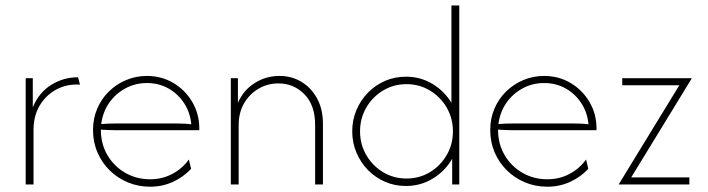

<svg xmlns="http://www.w3.org/2000/svg" viewBox="-20 -687 2637 715"><path d="M75.7 0V-395.8H102.1V-287.5Q125 -342.4 170.5 -370.8Q216 -399.3 270.8 -399.3L277.8 -371.5Q274.3 -372.2 271.2 -372.2Q268.1 -372.2 264.6 -372.2Q221.5 -372.2 185.1 -351Q148.6 -329.9 126.7 -292Q104.9 -254.2 104.9 -203.5V0Z M538.9 8.3Q495.1 8.3 456.6 -7.6Q418.1 -23.6 388.9 -52.1Q359.7 -80.6 343.1 -119.1Q326.4 -157.6 326.4 -202.8Q326.4 -245.8 342 -282.3Q357.6 -318.8 385.4 -346.2Q413.2 -373.6 449.7 -388.9Q486.1 -404.2 527.1 -404.2Q581.9 -404.2 626 -377.8Q670.1 -351.4 696.2 -306.9Q722.2 -262.5 722.2 -208.3V-202.1H409.7Q396.5 -202.1 383 -202.8Q369.4 -203.5 355.6 -204.2Q355.6 -150.7 380.2 -109Q404.9 -67.4 446.5 -43.4Q488.2 -19.4 538.9 -19.4Q584 -19.4 621.5 -39.2Q659 -59 683.3 -93.1L691.7 -58.3Q663.2 -27.8 624 -9.7Q584.7 8.3 538.9 8.3ZM356.9 -225Q370.1 -226.4 383.3 -226.7Q396.5 -227.1 409.7 -227.1H638.9Q656.9 -227.1 669.1 -226.4Q681.2 -225.7 692.4 -224.3Q688.2 -268.1 665.6 -302.8Q643.1 -337.5 607.3 -357.6Q571.5 -377.8 527.1 -377.8Q484 -377.8 447.2 -358Q410.4 -338.2 386.5 -303.8Q362.5 -269.4 356.9 -225Z M839.6 0V-395.8H866V-304.2Q886.8 -351.4 928.5 -377.8Q970.1 -404.2 1020.8 -404.2Q1066.7 -404.2 1103.1 -381.9Q1139.6 -359.7 1161.1 -319.8Q1182.6 -279.9 1182.6 -226.4V0H1153.5V-221.5Q1153.5 -295.8 1113.5 -336.1Q1073.6 -376.4 1016.7 -376.4Q976.4 -376.4 942.7 -356.6Q909 -336.8 888.9 -302.1Q868.8 -267.4 868.8 -221.5V0Z M1491.7 5.6Q1450 5.6 1413.9 -10.1Q1377.8 -25.7 1350.3 -53.8Q1322.9 -81.9 1307.3 -118.8Q1291.7 -155.6 1291.7 -197.9Q1291.7 -240.3 1307.3 -277.1Q1322.9 -313.9 1350.3 -342Q1377.8 -370.1 1413.9 -385.8Q1450 -401.4 1491.7 -401.4Q1545.8 -401.4 1590.3 -374.7Q1634.7 -347.9 1661.1 -304.2V-666.7H1690.3V0H1663.9V-95.8Q1638.2 -50.7 1592.7 -22.6Q1547.2 5.6 1491.7 5.6ZM1493.8 -22.2Q1541.7 -22.2 1580.9 -45.8Q1620.1 -69.4 1643.4 -109.4Q1666.7 -149.3 1666.7 -197.9Q1666.7 -246.5 1643.4 -286.5Q1620.1 -326.4 1580.9 -350Q1541.7 -373.6 1493.8 -373.6Q1445.8 -373.6 1406.6 -350Q1367.4 -326.4 1344.1 -286.5Q1320.8 -246.5 1320.8 -197.9Q1320.8 -149.3 1344.1 -109.4Q1367.4 -69.4 1406.6 -45.8Q1445.8 -22.2 1493.8 -22.2Z M2018.1 8.3Q1974.3 8.3 1935.8 -7.6Q1897.2 -23.6 1868.1 -52.1Q1838.9 -80.6 1822.2 -119.1Q1805.6 -157.6 1805.6 -202.8Q1805.6 -245.8 1821.2 -282.3Q1836.8 -318.8 1864.6 -346.2Q1892.4 -373.6 1928.8 -388.9Q1965.3 -404.2 2006.2 -404.2Q2061.1 -404.2 2105.2 -377.8Q2149.3 -351.4 2175.3 -306.9Q2201.4 -262.5 2201.4 -208.3V-202.1H1888.9Q1875.7 -202.1 1862.2 -202.8Q1848.6 -203.5 1834.7 -204.2Q1834.7 -150.7 1859.4 -109Q1884 -67.4 1925.7 -43.4Q1967.4 -19.4 2018.1 -19.4Q2063.2 -19.4 2100.7 -39.2Q2138.2 -59 2162.5 -93.1L2170.8 -58.3Q2142.4 -27.8 2103.1 -9.7Q2063.9 8.3 2018.1 8.3ZM1836.1 -225Q1849.3 -226.4 1862.5 -226.7Q1875.7 -227.1 1888.9 -227.1H2118.1Q2136.1 -227.1 2148.3 -226.4Q2160.4 -225.7 2171.5 -224.3Q2167.4 -268.1 2144.8 -302.8Q2122.2 -337.5 2086.5 -357.6Q2050.7 -377.8 2006.2 -377.8Q1963.2 -377.8 1926.4 -358Q1889.6 -338.2 1865.6 -303.8Q1841.7 -269.4 1836.1 -225Z M2284.7 0V-1.4L2509.7 -369.4H2297.2V-395.8H2555.6V-394.4L2330.6 -26.4H2547.2V0Z"/></svg>

Font: Afacad Flux Thin
Style: Regular
Weight: 250
Designer: Kristian Moeller
Foundry: Dicotype
Version: Version 1.100